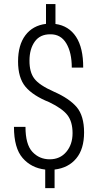

<svg xmlns="http://www.w3.org/2000/svg" viewBox="-20 -839 490 960"><path d="M226.1 -328.1Q144.5 -360.8 107.4 -405.3Q70.3 -449.7 70.3 -531.7Q70.3 -613.8 106.9 -662.6Q143.6 -711.4 210 -719.7V-818.8H257.3V-719.2Q324.2 -710 360.4 -654.8Q396.5 -599.6 396 -501H338.9Q338.9 -576.2 311.5 -622.1Q284.2 -668 231.9 -667.5Q180.2 -668 153.8 -630.9Q127.4 -593.8 127.4 -536.1Q127 -478.5 151.4 -446.3Q175.8 -413.1 251 -379.9Q326.2 -346.7 363.3 -303.7Q400.4 -259.8 400.4 -176.8Q400.4 -93.8 361.3 -46.9Q322.3 0.5 252.9 8.8V101.6H206.1V8.8Q136.7 1 93.3 -48.8Q49.8 -98.6 49.8 -204.6H107.4Q107.4 -116.7 142.1 -79.6Q176.8 -42.5 228.5 -42.5Q280.3 -42.5 311.5 -79.6Q342.8 -116.7 342.8 -173.3Q342.8 -230 317.4 -263.2Q292 -296.4 226.1 -328.1Z"/></svg>

Font: RobotoCondensed-Light
Style: Light
Weight: 300
Designer: Google
Version: Version 1.200311; 2013